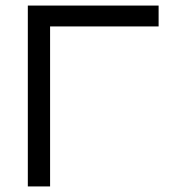

<svg xmlns="http://www.w3.org/2000/svg" viewBox="-20 -670 610 690"><path d="M153 -650H550V-575H153ZM80 -650H160V0H80Z"/></svg>

Font: Syne
Style: Regular
Weight: 400
Designer: Lucas Descroix
Foundry: Bonjour Monde
Version: Version 2.200